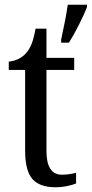

<svg xmlns="http://www.w3.org/2000/svg" viewBox="-20 -780 387 810"><path d="M86 -145V-485H17V-520Q63 -525 90 -556Q105 -573 114 -596.5Q123 -620 130 -659H176V-536H293V-485H176V-143Q176 -43 241 -43Q271 -43 301 -51V-6Q287 0 263 5Q239 10 214 10Q147 10 116.5 -25Q86 -60 86 -145ZM238 -613Q257 -699 266 -760H347V-750Q335 -719 313 -675.5Q291 -632 271 -600H238Z"/></svg>

Font: Noto Serif Narrow
Style: Regular
Weight: 400
Width: 4
Designer: Monotype Design Team
Foundry: Monotype Imaging Inc.
Version: Version 1.001